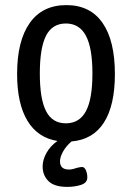

<svg xmlns="http://www.w3.org/2000/svg" viewBox="-20 -549 517 752"><path d="M215 83Q215 115 250 115Q263 115 279 109Q295 105 301 105Q311 105 316.5 118Q322 131 322 146Q322 167 297.5 175Q273 183 243 183Q193 183 170 160.5Q147 138 147 103Q147 77 162 50Q177 23 205 3Q128 -9 87.5 -76Q47 -143 47 -259Q47 -389 96.5 -459Q146 -529 240 -529Q333 -529 381.5 -459.5Q430 -390 430 -259Q430 -136 387 -69Q344 -2 260 5Q239 23 227 44.5Q215 66 215 83ZM238 -66Q291 -66 316.5 -113.5Q342 -161 342 -261Q342 -361 316.5 -409Q291 -457 238 -457Q185 -457 160.5 -409.5Q136 -362 136 -261Q136 -161 160.5 -113.5Q185 -66 238 -66Z"/></svg>

Font: Asap Condensed
Style: Regular
Weight: 400
Designer: Pablo Cosgaya
Foundry: Omnibus-Type
Version: Version 1.010; ttfautohint (v1.8)